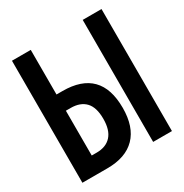

<svg xmlns="http://www.w3.org/2000/svg" viewBox="-166 -843 931 973"><g transform="rotate(-30 300.0 -357.0)"><path d="M38 0V-714H148V-453H183Q405 -453 405 -227Q405 -116 348.5 -58Q292 0 184 0ZM452 0V-714H562V0ZM148 -96H177Q232 -96 262 -129Q292 -162 292 -228Q292 -295 262 -326.5Q232 -358 176 -358H148Z"/></g></svg>

Font: Noto Sans Mono SemiBold
Style: Regular
Weight: 600
Designer: Monotype Design Team
Foundry: Monotype Imaging Inc.
Version: Version 2.014; ttfautohint (v1.8.4.7-5d5b)